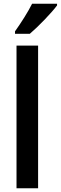

<svg xmlns="http://www.w3.org/2000/svg" viewBox="-20 -1003 324 1023"><path d="M284 -974V-983H151C129 -939 94 -884 60 -836V-823H139C185 -862 256 -936 284 -974ZM183 0V-760H68V0Z"/></svg>

Font: Noto Sans Tamil Condensed SemiBold
Style: Regular
Weight: 600
Width: 3
Designer: Jelle Bosma - Monotype Design Team
Foundry: Monotype Imaging Inc.
Version: Version 2.004